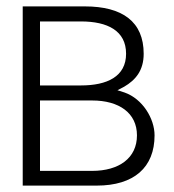

<svg xmlns="http://www.w3.org/2000/svg" viewBox="-20 -590 543 600"><path d="M51 -10H282C399 -10 463 -67 463 -167C463 -219 426 -281 369 -301L347 -308L368 -319C404 -340 429 -370 429 -422C429 -522 363 -570 245 -570H51ZM105 -56V-276H268C352 -276 408 -237 408 -167C408 -96 352 -56 268 -56ZM105 -323V-523H233C316 -523 374 -494 374 -422C374 -351 315 -323 233 -323Z"/></svg>

Font: Charger Sport
Style: ExLitExt
Weight: 200
Designer: Jasper
Foundry: Cannot Into Space Fonts
Version: Version 1.1